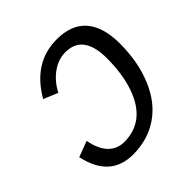

<svg xmlns="http://www.w3.org/2000/svg" viewBox="-180 -810 961 961"><g transform="rotate(-45 300.0 -329.5)"><path d="M472.7 -424.3Q472.7 -592.8 346.7 -592.8Q296.9 -592.8 252 -560.8Q207 -528.8 178.2 -473.6L102.5 -505.4Q196.8 -668.9 361.8 -668.9Q466.3 -668.9 518.6 -607.9Q570.8 -546.9 570.8 -430.7Q570.8 -299.3 527.8 -197.5Q484.9 -95.7 406.5 -43Q328.1 9.8 225.1 9.8Q63.5 9.8 24.4 -171.9L108.4 -203.6Q121.1 -135.3 154.5 -100.6Q188 -65.9 238.8 -65.9Q311 -65.9 363 -106.4Q415 -147 443.8 -229.7Q472.7 -312.5 472.7 -424.3Z"/></g></svg>

Font: Liberation Mono
Style: Italic
Weight: 400
Italic angle: -12°
Monospace: yes
Designer: Steve Matteson
Foundry: Ascender Corporation
Version: Version 2.1.5